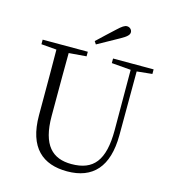

<svg xmlns="http://www.w3.org/2000/svg" viewBox="-134 -1049 1061 1175"><g transform="rotate(15 396.0 -461.5)"><path d="M357 -799 369 -781C415 -806 460 -831 504 -856C544 -878 557 -892 557 -908C557 -924 543 -938 525 -938C510 -938 495 -928 465 -900C432 -869 393 -834 357 -799ZM493 -696 615 -686 616 -304C616 -111 552 -35 413 -35C294 -35 221 -102 221 -288V-389C221 -491 221 -589 222 -687L333 -696V-725H47V-696L144 -688C145 -589 145 -489 145 -389V-273C145 -66 246 15 399 15C562 15 651 -81 652 -281L653 -686L750 -696V-725H493Z"/></g></svg>

Font: Noto Serif CJK SC Light
Style: Regular
Weight: 300
Designer: Ryoko NISHIZUKA 西塚涼子 (kana & ideographs); Frank Grießhammer (Latin, Greek & Cyrillic); Wenlong ZHANG 张文龙 (bopomofo); San
Foundry: Adobe
Version: Version 2.001;hotconv 1.1.0;makeotfexe 2.6.0